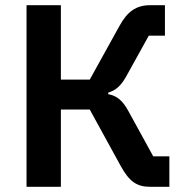

<svg xmlns="http://www.w3.org/2000/svg" viewBox="-20 -718 711 738"><path d="M82 0H214V-297H325L444 -80C477 -20 506 0 557 0H631V-117H569L473 -292C451 -332 429 -350 396 -356V-362C425 -371 444 -387 465 -424L552 -581H614V-698H557C503 -698 469 -673 439 -618L325 -412H214V-698H82Z"/></svg>

Font: Braiins Sans SemiBold
Style: Regular
Weight: 600
Designer: Mike Abbink, Paul van der Laan, Pieter van Rosmalen, Jiri Chlebus, Lubos Buracinsky
Foundry: Bold Monday, Sudetype
Version: Version 1.000;hotconv 1.0.109;makeotfexe 2.5.65596